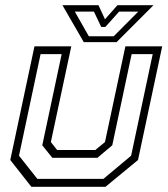

<svg xmlns="http://www.w3.org/2000/svg" viewBox="-20 -718 644 738"><path d="M100.5 0 19.5 -103 112.5 -540H254L175.5 -172L199.5 -141.5H346.5L383.5 -172L462 -540H603.5L510.5 -103L385.5 0ZM123.5 -30.5H377.5L484 -119.5L567 -510H486L411.5 -159.5L354.5 -111.5H181L142.5 -159.5L217 -510H136L53 -119.5ZM302 -556 220 -698H358.5L383.5 -644L431.5 -698H570L428 -556ZM321.5 -578.5H417L511.5 -673.5H438L385 -614.5H369L341 -673.5H267.5Z"/></svg>

Font: Tourney Light
Style: Italic
Weight: 300
Italic angle: -12°
Version: Version 1.015